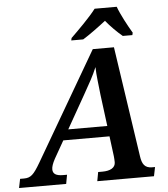

<svg xmlns="http://www.w3.org/2000/svg" viewBox="-113 -985 908 1039"><g transform="rotate(-5 341.5 -465.5)"><path d="M302 -784 299 -771H364C400 -793 453 -832 490 -861C513 -832 552 -793 579 -771H631L634 -784C611 -822 575 -889 560 -931H440C405 -885 341 -822 302 -784ZM-52 0H204L213 -49H192C154 -49 136 -60 136 -85C136 -99 142 -117 155 -141L209 -236H460L474 -127C475 -117 476 -105 476 -94C476 -64 448 -49 405 -49H382L373 0H681L691 -49H675C635 -49 621 -72 615 -114L526 -714H411L69 -127C32 -64 16 -49 -21 -49H-42ZM343 -473C378 -535 397 -568 417 -616C418 -568 425 -523 431 -464L453 -293H241Z"/></g></svg>

Font: Noto Serif SemiBold
Style: Italic
Weight: 600
Italic angle: -12°
Designer: Monotype Design Team
Foundry: Monotype Imaging Inc.
Version: Version 2.014